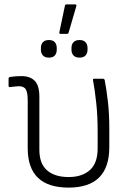

<svg xmlns="http://www.w3.org/2000/svg" viewBox="-20 -841 598 873"><path d="M292 12Q106 12 106 -167V-384Q106 -420 97.5 -434.5Q89 -449 65 -449Q57 -449 46.5 -447.5Q36 -446 26 -445Q19 -444 19 -451V-484Q19 -489 25 -491Q37 -493 51 -494Q65 -495 77 -495Q117 -495 138 -473.5Q159 -452 159 -401V-160Q159 -97 194 -66.5Q229 -36 292 -36Q353 -36 388.5 -67.5Q424 -99 424 -166V-245Q424 -314 417.5 -373.5Q411 -433 403 -476Q401 -483 408 -483H448Q454 -483 456 -477Q464 -436 470.5 -380Q477 -324 477 -258V-172Q477 12 292 12ZM255 -687Q248 -687 250 -695L275 -814Q276 -821 282 -821H322Q329 -821 327 -813L292 -693Q290 -687 285 -687ZM202 -579Q184 -579 175 -589Q166 -599 166 -615V-623Q166 -639 175 -649Q184 -659 202 -659Q221 -659 229.5 -649Q238 -639 238 -623V-615Q238 -599 229.5 -589Q221 -579 202 -579ZM342 -579Q323 -579 314 -589Q305 -599 305 -615V-623Q305 -639 314 -649Q323 -659 342 -659Q360 -659 369 -649Q378 -639 378 -623V-615Q378 -599 369 -589Q360 -579 342 -579Z"/></svg>

Font: Sofia Sans Light
Style: Regular
Weight: 300
Designer: Botio Nikoltchev, Ani Petrova
Foundry: lettersoup
Version: Version 4.100; ttfautohint (v1.8.3)